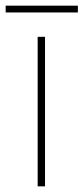

<svg xmlns="http://www.w3.org/2000/svg" viewBox="-43 -658 295 678"><path d="M116 0H90V-528H116ZM232 -638V-614H-23V-638Z"/></svg>

Font: Noto Sans Kannada Thin
Style: Regular
Weight: 100
Designer: Jelle Bosma - Monotype Design Team
Foundry: Monotype Imaging Inc.
Version: Version 2.005; ttfautohint (v1.8.4.7-5d5b)